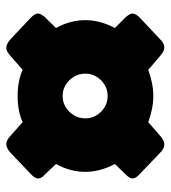

<svg xmlns="http://www.w3.org/2000/svg" viewBox="14 -610 542 610"><g transform="rotate(90 285.0 -305.0)"><path d="M132 -54Q120 -54 105 -67L35 -133Q23 -145 23 -155Q23 -163 34 -176L69 -212Q44 -257 44 -305Q44 -352 69 -399L34 -434Q23 -447 23 -455Q23 -465 35 -477L105 -543Q118 -556 131 -556Q142 -556 155 -545L202 -505Q245 -521 285 -521Q325 -521 368 -505L414 -545Q427 -556 439 -556Q452 -556 465 -543L534 -477Q547 -465 547 -455Q547 -446 535 -434L501 -399Q526 -352 526 -305Q526 -257 501 -212L535 -176Q547 -166 547 -155Q547 -145 534 -133L465 -67Q450 -54 438 -54Q427 -54 414 -65L368 -106Q333 -90 285 -90Q237 -90 202 -106L155 -65Q142 -54 132 -54ZM356 -305Q356 -334 335 -355Q314 -376 285 -376Q256 -376 235 -355Q214 -334 214 -305Q214 -276 235 -254.5Q256 -233 285 -233Q314 -233 335 -254.5Q356 -276 356 -305Z"/></g></svg>

Font: Mitr SemiBold
Style: Regular
Weight: 600
Designer: Thanarat Vachiruckul
Foundry: Cadson Demak
Version: Version 1.003